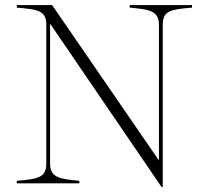

<svg xmlns="http://www.w3.org/2000/svg" viewBox="-20 -720 816 755"><path d="M490 -700V-690C562 -683 605 -680 605 -623V-89L185 -700H46V-690C126 -683 162 -680 162 -623V-76C162 -20 126 -16 46 -9V1H292V-9C221 -16 177 -19 177 -76V-627L615 15H620V-623C620 -680 655 -683 735 -690V-700Z"/></svg>

Font: Sprat Thin
Style: Regular
Weight: 100
Designer: Ethan Nakache
Foundry: Collletttivo
Version: Version 2.000;Glyphs 3.2 (3217)